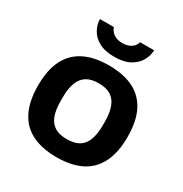

<svg xmlns="http://www.w3.org/2000/svg" viewBox="-170 -854 953 998"><g transform="rotate(30 306.5 -355.5)"><path d="M306 12Q220 12 160 -17.5Q100 -47 69 -108.5Q38 -170 38 -263Q38 -358 69 -418.5Q100 -479 160 -508.5Q220 -538 306 -538Q394 -538 453.5 -508.5Q513 -479 544 -418.5Q575 -358 575 -263Q575 -170 544 -108.5Q513 -47 453.5 -17.5Q394 12 306 12ZM306 -96Q352 -96 379.5 -113Q407 -130 420 -165Q433 -200 433 -251V-275Q433 -326 420 -361Q407 -396 379.5 -413.5Q352 -431 306 -431Q261 -431 233.5 -413.5Q206 -396 193 -361Q180 -326 180 -275V-251Q180 -200 193 -165Q206 -130 233.5 -113Q261 -96 306 -96ZM306 -590Q249 -590 213 -610Q177 -630 160.5 -661.5Q144 -693 144 -723H228Q230 -713 239.5 -701Q249 -689 265 -681Q281 -673 306 -673Q331 -673 348.5 -681Q366 -689 374.5 -701Q383 -713 385 -723H469Q469 -693 452 -661.5Q435 -630 399 -610Q363 -590 306 -590Z"/></g></svg>

Font: Archivo SemiBold
Style: Bold
Weight: 700
Version: Version 2.001